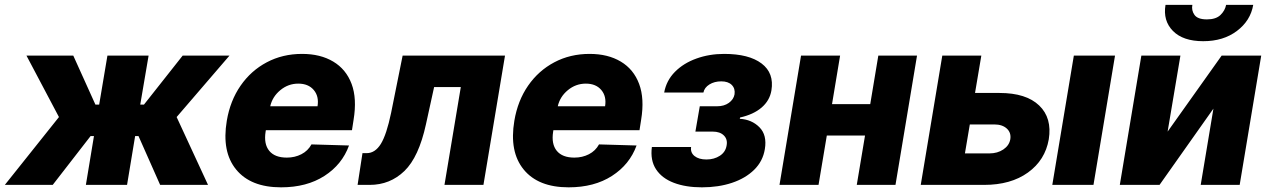

<svg xmlns="http://www.w3.org/2000/svg" viewBox="-47 -780 5350 810"><path d="M-26.6 0 201.7 -286.2 64.6 -545.5H262.1L355.5 -338.8H371.4L406.2 -545.5H579.9L544.7 -338.8H560.4L723.7 -545.5H921.2L698.2 -286.2L830.6 0H628.6L537.3 -206H523.1L489 0H315.3L349.4 -206H335.2L175.4 0Z M1138.8 10.3Q1010.7 10.3 949.2 -64.8Q887.8 -139.9 909.8 -270.6Q924 -355.1 967.9 -418.5Q1011.7 -481.9 1078.5 -517.2Q1145.2 -552.6 1227.3 -552.6Q1304.7 -552.6 1358.8 -520.2Q1413 -487.9 1436.3 -426Q1459.5 -364 1444.6 -274.1L1437.9 -230.8H1074.6L1073.5 -224.4Q1065.3 -172.6 1088.8 -143.8Q1112.2 -115.1 1163 -115.1Q1196.7 -115.1 1224.4 -129.3Q1252.1 -143.5 1267 -170.8L1425.4 -166.2Q1396.3 -85.9 1321.6 -37.8Q1246.8 10.3 1138.8 10.3ZM1093 -331.7H1292.6Q1299.4 -373.6 1276.6 -400.4Q1253.9 -427.2 1211.3 -427.2Q1169 -427.2 1135.7 -399.7Q1102.3 -372.2 1093 -331.7Z M1461.6 0 1482.2 -133.9H1500Q1535.5 -133.9 1559.7 -172.9Q1583.8 -212 1603 -304L1651.6 -545.5H2083.5L1992.5 0H1828.1L1897 -412.6H1784.4L1750 -255.7Q1719.8 -117.2 1659.1 -58.6Q1598.4 0 1512.8 0Z M2351.9 10.3Q2223.7 10.3 2162.3 -64.8Q2100.9 -139.9 2122.9 -270.6Q2137.1 -355.1 2180.9 -418.5Q2224.8 -481.9 2291.5 -517.2Q2358.3 -552.6 2440.3 -552.6Q2517.8 -552.6 2571.9 -520.2Q2626.1 -487.9 2649.3 -426Q2672.6 -364 2657.7 -274.1L2650.9 -230.8H2287.6L2286.6 -224.4Q2278.4 -172.6 2301.8 -143.8Q2325.3 -115.1 2376.1 -115.1Q2409.8 -115.1 2437.5 -129.3Q2465.2 -143.5 2480.1 -170.8L2638.5 -166.2Q2609.4 -85.9 2534.6 -37.8Q2459.9 10.3 2351.9 10.3ZM2306.1 -331.7H2505.7Q2512.4 -373.6 2489.7 -400.4Q2467 -427.2 2424.4 -427.2Q2382.1 -427.2 2348.7 -399.7Q2315.3 -372.2 2306.1 -331.7Z M2703.1 -159.8H2868.6Q2865.1 -136 2883.2 -121.6Q2901.3 -107.2 2933.2 -107.2Q2965.9 -107.2 2990.1 -123Q3014.2 -138.8 3018.5 -166.9Q3023.1 -192.5 3006.7 -208.6Q2990.4 -224.8 2959.9 -224.8H2886.7L2905.2 -331.7H2978.3Q3007.8 -331.7 3027.7 -345.9Q3047.6 -360.1 3051.8 -381.7Q3055.4 -406.2 3040.3 -421.5Q3025.2 -436.8 2995.7 -436.8Q2967 -436.8 2945.8 -423.7Q2924.7 -410.5 2920.5 -389.6H2755Q2764.2 -440.3 2800.4 -476.9Q2836.6 -513.5 2891 -533Q2945.3 -552.6 3007.8 -552.6Q3112.6 -552.6 3166 -512.1Q3219.5 -471.6 3207.4 -398.4Q3200.3 -355.8 3166 -326.3Q3131.7 -296.9 3075.3 -284.4L3073.9 -278.8Q3124.6 -275.9 3157.1 -242.9Q3189.6 -209.9 3179.7 -150.9Q3171.5 -100.1 3134.8 -63.9Q3098 -27.7 3041 -8.7Q2984 10.3 2914.1 10.3Q2846.2 10.3 2796 -8.7Q2745.7 -27.7 2720.7 -65.7Q2695.7 -103.7 2703.1 -159.8Z M3497.2 -545.5 3463.1 -340.6H3624.3L3658.4 -545.5H3821.7L3730.8 0H3567.5L3602.3 -208.1H3441.1L3406.2 0H3241.5L3332.4 -545.5Z M4066.4 -387.8H4169.7Q4282 -387.8 4337 -335Q4392 -282.3 4377.5 -192.1Q4362.2 -104.4 4289.8 -52.2Q4217.3 0 4104.8 0H3837.4L3928.3 -545.5H4093ZM4044.4 -255 4023.8 -132.8H4126.8Q4161.2 -132.8 4185.9 -149.5Q4210.6 -166.2 4215.2 -192.5Q4219.5 -220.2 4200.5 -237.6Q4181.5 -255 4148.1 -255ZM4392.4 0 4483.3 -545.5H4657L4566.1 0Z M4878.9 -224.8 5106.9 -545.5H5273.8L5182.9 0H5018.5L5072.1 -321.7L4844.8 0H4677.2L4768.1 -545.5H4932.9ZM5125.7 -759.6H5240.1Q5228.7 -692.8 5171.3 -649.5Q5114 -606.2 5029.1 -606.2Q4943.9 -606.2 4901.3 -649.5Q4858.7 -692.8 4870 -759.6H4983.3Q4978.7 -736.2 4992.2 -717.2Q5005.7 -698.2 5044.7 -698.2Q5082.7 -698.2 5101.9 -716.8Q5121.1 -735.4 5125.7 -759.6Z"/></svg>

Font: Inter UI Extra Bold
Style: Italic
Weight: 800
Italic angle: 9.39999°
Designer: Rasmus Andersson
Foundry: rsms
Version: 3.2;8d6f07862